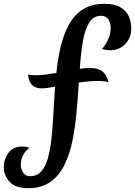

<svg xmlns="http://www.w3.org/2000/svg" viewBox="-137 -730 709 1008"><path d="M11 258Q-55 258 -86 225Q-117 192 -117 147Q-117 106 -92.5 72.5Q-68 39 -20 39Q-12 39 -2 40.5Q8 42 18 46Q-1 59 -14.5 82.5Q-28 106 -28 134Q-28 157 -15.5 176Q-3 195 21 195Q58 195 80.5 169Q103 143 115.5 97Q128 51 134 -9Q140 -69 143.5 -137Q147 -205 152 -275Q130 -271 112 -268.5Q94 -266 81 -266Q17 -266 10 -338Q29 -335 47 -335Q74 -335 102 -338.5Q130 -342 159 -347Q166 -419 181.5 -484.5Q197 -550 225 -601Q253 -652 298.5 -681Q344 -710 411 -710Q464 -710 495 -692Q526 -674 539 -644.5Q552 -615 552 -581Q552 -531 520.5 -498.5Q489 -466 441 -466Q424 -466 398 -473Q417 -493 430.5 -522.5Q444 -552 444 -586Q444 -609 432 -628Q420 -647 394 -647Q353 -647 330.5 -610Q308 -573 297.5 -509.5Q287 -446 282 -369Q296 -371 309.5 -372Q323 -373 335 -373Q378 -373 400 -356Q422 -339 433 -298Q419 -305 373 -305Q350 -305 326 -302.5Q302 -300 277 -297Q272 -220 265 -141.5Q258 -63 243.5 8.5Q229 80 201 136.5Q173 193 127 225.5Q81 258 11 258Z"/></svg>

Font: Merienda Medium
Style: Regular
Weight: 500
Designer: Eduardo Rodriguez Tunni
Foundry: Eduardo Rodriguez Tunni
Version: Version 2.001; ttfautohint (v1.8.4.7-5d5b)